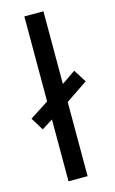

<svg xmlns="http://www.w3.org/2000/svg" viewBox="-127 -807 512 855"><g transform="rotate(-15 129.0 -380.0)"><path d="M78 0V-285L27 -253L-9 -312L78 -368V-760H166V-425L230 -469L267 -410L166 -342V0Z"/></g></svg>

Font: Noto Sans Bengali UI
Style: Regular
Weight: 400
Designer: Jelle Bosma - Monotype Design Team
Foundry: Monotype Imaging Inc.
Version: Version 2.003; ttfautohint (v1.8.4.7-5d5b)